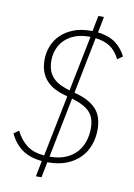

<svg xmlns="http://www.w3.org/2000/svg" viewBox="-94 -840 684 981"><g transform="rotate(10 247.5 -349.0)"><path d="M179 0Q116 -6 76 -34.5Q36 -63 12 -114L38 -133Q61 -87 95 -61Q129 -35 186 -30L250 -348L224 -356Q103 -393 103 -512Q103 -550 116.5 -584Q130 -618 156.5 -643.5Q183 -669 221.5 -684Q260 -699 310 -699H319L335 -780H364L348 -697Q403 -691 438.5 -665.5Q474 -640 495 -598L468 -579Q447 -621 416.5 -641Q386 -661 341 -666L283 -373L303 -367Q367 -348 399.5 -310.5Q432 -273 432 -207Q432 -164 418 -126Q404 -88 376.5 -60Q349 -32 308 -15.5Q267 1 213 1H208L192 82H163ZM397 -207Q397 -261 371 -290Q345 -319 291 -336L276 -341L214 -29Q261 -29 295.5 -43Q330 -57 352.5 -81.5Q375 -106 386 -138.5Q397 -171 397 -207ZM138 -514Q138 -465 162 -434Q186 -403 238 -386L256 -380L314 -668H307Q266 -668 234.5 -656Q203 -644 181.5 -623Q160 -602 149 -574Q138 -546 138 -514Z"/></g></svg>

Font: IBM Plex Sans Cond ExtLt
Style: Italic
Weight: 200
Width: 3
Italic angle: -11°
Designer: Mike Abbink, Paul van der Laan, Pieter van Rosmalen
Foundry: Bold Monday
Version: Version 1.3